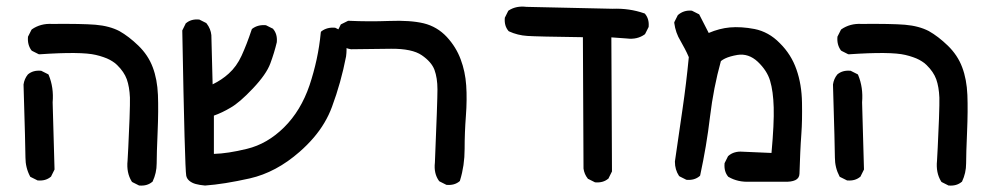

<svg xmlns="http://www.w3.org/2000/svg" viewBox="-20 -446 3040 593"><path d="M408.7 126.5 389.2 116.7 387.7 115.7 386.7 114.3Q370.1 87.4 374 50.3Q374 50.3 376.2 9.5Q378.4 -31.2 380.1 -79.8Q381.8 -128.4 381.3 -144.5Q379.9 -177.7 371.6 -201.2Q363.3 -224.1 341.8 -245.1Q338.9 -248 335.2 -251Q331.5 -253.9 327.6 -256.3Q323.7 -258.8 319.3 -261.2Q314.9 -263.7 310.1 -265.6Q305.2 -267.6 299.8 -269.5Q294.4 -271.5 288.3 -273.2Q282.2 -274.9 275.9 -276.4Q231 -287.1 102.1 -278.3H100.6L99.1 -278.8L79.6 -288.6L78.1 -289.6L77.1 -290.5Q64.5 -307.6 66.4 -331.5V-332.5L66.9 -333.5L76.7 -353L77.6 -354.5L78.6 -355.5Q105.5 -374 140.6 -372.1Q231.9 -373 274.9 -369.6Q296.9 -367.7 315.2 -362.8Q333.5 -357.9 348.6 -350.1Q363.3 -341.8 377.9 -330.6Q392.6 -319.3 407.2 -305.2Q422.4 -290.5 433.6 -273.7Q444.8 -256.8 451.7 -238.3Q465.8 -201.2 467.8 -152.8Q469.7 -105.5 466.8 -37.6Q463.9 29.3 463.9 58.6Q463.9 73.7 460.7 87.6Q457.5 101.6 451.7 113.8L451.2 115.2L450.2 115.7Q434.6 128.9 410.6 127H409.7ZM95.2 110.8 75.7 101.1 73.7 100.1 72.8 98.6Q58.6 71.8 58.6 40.5Q58.6 10.7 52.7 -184.6V-185.1Q55.2 -202.6 65.9 -215.8L66.4 -216.3Q82 -229.5 106 -227.5H106.9L107.9 -227.1L127.4 -217.3L129.4 -216.3L130.4 -214.4Q146.5 -175.8 142.6 -129.9L148.4 76.2V77.6L147.9 78.6L138.2 98.1L137.7 99.6L136.7 100.1Q121.1 113.3 97.2 111.3H96.2Z M612.8 127Q596.2 125.5 584.5 122.3Q572.8 119.1 564.9 112.5Q557.1 106 555.2 96.7Q550.8 74.7 543 -350.6V-352.1L543.5 -353L553.2 -372.6L553.7 -374L554.7 -374.5Q570.3 -387.7 594.2 -385.7H595.2L596.2 -385.3L615.7 -375.5L617.2 -374.5L618.2 -373.5Q630.9 -356.9 632.8 -337.4V-336.9L636.7 -185.5Q650.9 -192.4 663.3 -200.7Q675.8 -209 686.5 -218.8Q710.9 -240.7 726.1 -273.9Q733.9 -291 741.7 -311Q749.5 -331.1 757.3 -354.5L757.8 -356L759.3 -357.4Q776.4 -370.1 800.3 -368.2H801.3L802.2 -367.7L821.8 -357.9L823.2 -357.4L823.7 -356.4Q836.9 -340.8 835 -316.9V-316.4V-315.9Q827.1 -282.7 814.9 -250Q802.7 -216.8 761.2 -172.9Q719.7 -128.9 691.9 -113.3Q666.5 -98.1 640.6 -88.9V29.3Q683.1 28.3 742.7 13.7Q805.7 -1.5 857.4 -52.7Q909.2 -104 936 -182.6Q949.2 -222.2 958 -262.9Q966.8 -303.7 970.7 -345.2L971.2 -347.7L973.1 -349.6Q990.2 -362.3 1014.2 -360.4H1015.1L1016.1 -359.9L1035.6 -350.1L1037.6 -349.1L1038.6 -347.2Q1054.7 -314.5 1048.8 -271.5Q1033.2 -190.9 1005.4 -116.2Q996.1 -90.8 981.9 -66.9Q967.8 -43 948.5 -20.5Q929.2 2 905.3 22.9Q833 86.4 751.5 105Q670.9 123 613.8 127H613.3Z M1357.9 124.5 1338.4 114.7 1336.9 113.8 1335.9 112.8Q1319.3 89.8 1323.2 56.2Q1331.1 -133.8 1331.1 -169.9Q1331.1 -205.1 1321.8 -230.5Q1312.5 -254.9 1282.7 -275.4Q1252.9 -295.9 1188 -295.4Q1121.1 -294.9 1064.5 -293.9H1064Q1046.4 -296.4 1033.2 -307.1L1032.7 -307.6Q1019.5 -323.2 1021.5 -347.2V-348.1L1022 -349.1L1031.7 -368.7L1032.7 -370.6L1034.7 -371.6L1054.2 -381.3L1055.2 -381.8H1057.1Q1118.2 -378.9 1182.6 -381.3Q1247.6 -383.8 1288.6 -374Q1330.1 -363.8 1359.9 -332Q1388.7 -300.8 1402.8 -262.7Q1417 -225.1 1419.9 -182.1Q1421.4 -160.6 1421.1 -137Q1420.9 -113.3 1418.9 -87.4Q1415 -36.1 1415 14.2Q1415 65.4 1400.9 110.8L1400.4 112.8L1399.4 113.8Q1383.8 127 1359.9 125H1358.9Z M1816.9 116.7 1797.4 106.9 1795.9 106.4 1795.4 105.5Q1784.7 92.3 1782.2 74.7V74.2L1780.3 -331.1Q1637.7 -333 1608.9 -335Q1578.6 -336.9 1552.2 -349.1L1551.3 -349.6L1550.3 -350.6Q1537.1 -366.2 1539.1 -390.1V-391.1L1539.6 -392.1L1549.3 -411.6L1550.3 -413.1L1551.8 -414.1Q1574.7 -428.7 1606 -424.8L1872.1 -418.9Q1923.8 -420.9 1969.7 -404.8L1971.2 -404.3L1972.2 -403.3Q1985.4 -387.7 1983.4 -363.8V-362.8L1982.9 -361.8L1973.1 -342.3L1972.2 -340.8L1971.2 -339.8Q1948.2 -323.2 1916.5 -327.1L1868.2 -330.6L1870.1 82V83.5L1869.6 84.5L1859.9 104L1859.4 105.5L1858.4 106Q1842.8 119.1 1818.8 117.2H1817.9Z M2295.9 115.2Q2259.3 117.2 2230.5 100.6L2229.5 100.1L2229 99.6Q2215.8 84 2217.8 59.1V58.1L2218.3 57.1L2228 37.6L2228.5 36.6L2229.5 35.6Q2238.3 27.8 2249.3 24.7Q2260.3 21.5 2272.9 22.5L2362.8 26.4Q2371.1 -64.9 2369.6 -114.3Q2368.2 -164.1 2358.4 -196.8Q2349.1 -228 2320.3 -255.4Q2292 -281.7 2257.8 -276.4Q2246.1 -274.4 2236.6 -271.7Q2227.1 -269 2219.5 -265.4Q2211.9 -261.7 2206.5 -257.3Q2183.6 -174.8 2172.9 -85.4Q2167.5 -39.6 2159.9 5.4Q2152.3 50.3 2142.6 95.2L2142.1 96.7L2140.6 98.1Q2125 111.3 2101.1 109.4H2100.1L2099.1 108.9L2079.6 99.1L2078.1 98.1L2077.1 97.2Q2064.5 78.1 2064.5 53.7V53.2V52.7Q2076.2 -27.3 2087.9 -108.4Q2099.6 -188 2107.4 -269.5Q2101.6 -283.2 2095.2 -295.2Q2088.9 -307.1 2082 -319.3Q2066.4 -344.7 2062.5 -375V-377L2063 -378.4L2072.8 -397.9L2073.2 -398.9L2074.2 -399.9Q2091.8 -415 2115.7 -413.1H2116.7L2117.7 -412.6L2137.2 -402.8L2139.2 -401.9L2140.1 -400.4L2168.9 -344.2Q2202.1 -358.4 2234.4 -361.3Q2269 -364.3 2310.5 -356.4Q2332 -352.1 2351.6 -341.3Q2371.1 -330.6 2388.7 -312.5Q2423.8 -277.8 2439.9 -231.4Q2456.1 -185.5 2457 -128.9Q2458 -73.2 2455.1 -33.7Q2454.6 -25.9 2454.1 -18.3Q2453.6 -10.7 2453.1 -3.7Q2452.6 3.4 2452.4 10.5Q2452.1 17.6 2451.7 24.2Q2451.2 30.8 2451.2 37.1Q2450.2 69.3 2449.2 90.8Q2448.7 104.5 2436.3 110.4Q2423.8 116.2 2403.3 115.2Z M2908.7 126.5 2889.2 116.7 2887.7 115.7 2886.7 114.3Q2870.1 87.4 2874 50.3Q2874 50.3 2876.2 9.5Q2878.4 -31.2 2880.1 -79.8Q2881.8 -128.4 2881.3 -144.5Q2879.9 -177.7 2871.6 -201.2Q2863.3 -224.1 2841.8 -245.1Q2838.9 -248 2835.2 -251Q2831.5 -253.9 2827.6 -256.3Q2823.7 -258.8 2819.3 -261.2Q2814.9 -263.7 2810.1 -265.6Q2805.2 -267.6 2799.8 -269.5Q2794.4 -271.5 2788.3 -273.2Q2782.2 -274.9 2775.9 -276.4Q2731 -287.1 2602.1 -278.3H2600.6L2599.1 -278.8L2579.6 -288.6L2578.1 -289.6L2577.1 -290.5Q2564.5 -307.6 2566.4 -331.5V-332.5L2566.9 -333.5L2576.7 -353L2577.6 -354.5L2578.6 -355.5Q2605.5 -374 2640.6 -372.1Q2731.9 -373 2774.9 -369.6Q2796.9 -367.7 2815.2 -362.8Q2833.5 -357.9 2848.6 -350.1Q2863.3 -341.8 2877.9 -330.6Q2892.6 -319.3 2907.2 -305.2Q2922.4 -290.5 2933.6 -273.7Q2944.8 -256.8 2951.7 -238.3Q2965.8 -201.2 2967.8 -152.8Q2969.7 -105.5 2966.8 -37.6Q2963.9 29.3 2963.9 58.6Q2963.9 73.7 2960.7 87.6Q2957.5 101.6 2951.7 113.8L2951.2 115.2L2950.2 115.7Q2934.6 128.9 2910.6 127H2909.7ZM2595.2 110.8 2575.7 101.1 2573.7 100.1 2572.8 98.6Q2558.6 71.8 2558.6 40.5Q2558.6 10.7 2552.7 -184.6V-185.1Q2555.2 -202.6 2565.9 -215.8L2566.4 -216.3Q2582 -229.5 2606 -227.5H2606.9L2607.9 -227.1L2627.4 -217.3L2629.4 -216.3L2630.4 -214.4Q2646.5 -175.8 2642.6 -129.9L2648.4 76.2V77.6L2647.9 78.6L2638.2 98.1L2637.7 99.6L2636.7 100.1Q2621.1 113.3 2597.2 111.3H2596.2Z"/></svg>

Font: NaikaiFont
Style: SemiBold
Weight: 600
Version: Version 1.89